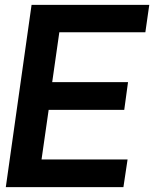

<svg xmlns="http://www.w3.org/2000/svg" viewBox="-20 -770 637 790"><path d="M224.1 -637.2 194.8 -432.1H506.8L491.2 -317.9H180.2L150.9 -113.8H504.9L487.8 0H3.9L109.9 -750H594.2L578.1 -637.2Z"/></svg>

Font: Oakes Grotesk
Style: SemiBold Italic
Weight: 600
Designer: Samuel Oakes
Foundry: Samuel Oakes
Version: Version 1.0 | wf-rip DC20170320